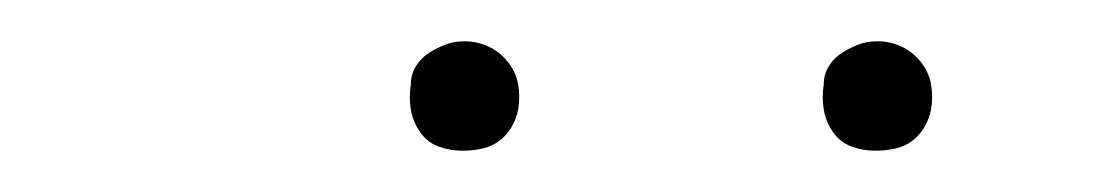

<svg xmlns="http://www.w3.org/2000/svg" viewBox="-20 -717 540 93"><path d="M404 -644Q398 -644 392.5 -646Q387 -648 383.5 -653Q380 -658 379 -664Q378 -670 379 -676Q379 -681 381.5 -685Q384 -689 388 -691.5Q392 -694 396 -695.5Q400 -697 405 -697Q411 -697 416.5 -694.5Q422 -692 426 -687Q430 -682 431 -676Q432 -670 431 -664Q430 -659 427.5 -655Q425 -651 421.5 -648.5Q418 -646 413.5 -645Q409 -644 404 -644ZM204 -644Q198 -644 192.5 -646Q187 -648 183.5 -653Q180 -658 179 -664Q178 -670 179 -676Q179 -681 181.5 -685Q184 -689 188 -691.5Q192 -694 196 -695.5Q200 -697 205 -697Q211 -697 216.5 -694.5Q222 -692 226 -687Q230 -682 231 -676Q232 -670 231 -664Q230 -659 227.5 -655Q225 -651 221.5 -648.5Q218 -646 213.5 -645Q209 -644 204 -644Z"/></svg>

Font: Iosevka Curly Slab Thin
Style: Italic
Weight: 100
Italic angle: -9°
Monospace: yes
Designer: Belleve Invis
Foundry: Belleve Invis
Version: Version 22.1.2; ttfautohint (v1.8.4)